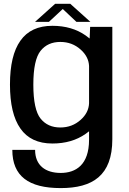

<svg xmlns="http://www.w3.org/2000/svg" viewBox="-20 -730 658 982"><path d="M290.5 232C453.5 232 554.5 168 554.5 -18V-592.5H441L438.5 -533C432 -538.5 425 -543.5 417.5 -549C371 -581.5 314.5 -598 248 -598C174.5 -598 120 -572.5 84.5 -522C48.5 -471.5 31 -397 31 -297.5C31 -198.5 48.5 -123.5 84.5 -72.5C120 -21.5 174.5 4 248 4C314.5 4 371 -12.5 417.5 -45C424 -49.5 430 -54 435.5 -58.5V-15.5C435.5 113.5 367.5 154.5 290.5 154.5C213.5 154.5 159.5 117 159.5 36.5H43C43 170.5 126 232 290.5 232ZM435.5 -392.5V-201.5C434 -169.5 420 -141.5 392.5 -117C363.5 -91 329 -78 288.5 -78C245.5 -78 212 -93 187.5 -123.5C163 -154 150.5 -212 150.5 -297C150.5 -382 163 -439.5 187.5 -470C212 -500.5 245.5 -515.5 288.5 -515.5C329 -515.5 363.5 -502.5 392.5 -476.5C420 -452 434 -424 435.5 -392.5ZM159 -618H230L301 -684L371 -618H442.5L339.5 -710.5H262Z"/></svg>

Font: Anybody Medium
Style: Regular
Weight: 500
Designer: Tyler Finck
Foundry: Etcetera Type Company
Version: Version 1.110